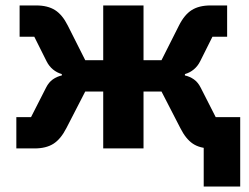

<svg xmlns="http://www.w3.org/2000/svg" viewBox="-20 -545 914 705"><path d="M728 140V-47L761 0H755Q714 0 688 -17.5Q662 -35 642 -75L573 -209H507V0H359V-209H293L224 -75Q203 -34 176 -17Q149 0 107 0H40V-115H94L149 -223Q159 -243 174 -253.5Q189 -264 207 -268V-273Q189 -278 174.5 -290Q160 -302 151 -320L106 -410H52V-525H113Q155 -525 182 -508Q209 -491 229 -451L293 -324H359V-525H507V-324H573L637 -451Q657 -491 684 -508Q711 -525 753 -525H814V-410H760L715 -320Q706 -302 691.5 -290Q677 -278 659 -273V-268Q677 -264 692 -253.5Q707 -243 717 -223L772 -115H862V140Z"/></svg>

Font: IBM Plex Sans Var
Style: Regular
Weight: 400
Designer: Mike Abbink, Paul van der Laan, Pieter van Rosmalen
Foundry: Bold Monday
Version: Version 3.000